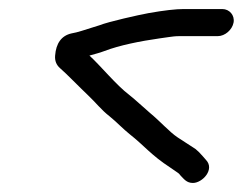

<svg xmlns="http://www.w3.org/2000/svg" viewBox="-20 -447 537 425"><path d="M472 -427H387C369 -427 343 -424 309 -418C287 -414 220 -399 200 -391L184 -386C171 -382 151 -375 138 -373C116 -368 104 -351 102 -324C101 -312 105 -303 113 -296C126 -285 157 -253 175 -236C191 -221 205 -203 222 -190C237 -178 253 -161 267 -150C300 -124 314 -104 357 -76L373 -65C375 -64 377 -62 380 -58C387 -51 393 -42 407 -42C428 -42 456 -72 436 -93L429 -101C423 -108 418 -113 413 -117L373 -143C355 -155 335 -178 312 -197C299 -208 280 -226 266 -237C238 -258 203 -301 178 -324C191 -328 198 -329 211 -334C245 -347 291 -356 333 -362L354 -365C361 -366 368 -367 377 -367H462C478 -367 494 -381 497 -397C500 -413 488 -427 472 -427Z"/></svg>

Font: Squarish
Style: It
Weight: 400
Foundry: Cannot Into Space Fonts
Version: Version 0.272